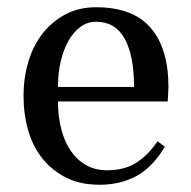

<svg xmlns="http://www.w3.org/2000/svg" viewBox="-20 -500 528 530"><path d="M443 -220H140Q140 -179 149 -144Q158 -109 175.5 -83.5Q193 -58 218 -44Q243 -30 275 -30Q324 -30 356.5 -51Q389 -72 415 -110L435 -95Q401 -38 356.5 -14Q312 10 255 10Q202 10 163 -9.5Q124 -29 97.5 -62Q71 -95 58 -139.5Q45 -184 45 -235Q45 -286 58.5 -330.5Q72 -375 98 -408Q124 -441 161 -460.5Q198 -480 245 -480Q347 -480 396 -423Q445 -366 445 -260ZM350 -260Q350 -347 324 -393.5Q298 -440 245 -440Q222 -440 203 -426.5Q184 -413 170 -389Q156 -365 148 -332Q140 -299 140 -260Z"/></svg>

Font: Philosopher
Style: Regular
Weight: 400
Designer: Jovanny Lemonad
Foundry: Jovanny Lemonad
Version: Version 1.000